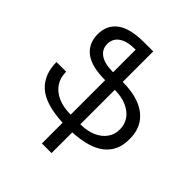

<svg xmlns="http://www.w3.org/2000/svg" viewBox="-253 -909 1273 1273"><g transform="rotate(45 383.0 -273.0)"><path d="M743.2 -233.9V-221.7Q743.2 -117.7 669.2 -58.3Q595.2 1 442.9 8.8V203.1H352.5V8.8Q184.6 1 111.8 -64.7Q39.1 -130.4 39.1 -247.1H129.9V-243.2Q129.9 -191.9 155.8 -152.1Q181.6 -112.3 231.7 -89.6Q281.7 -66.9 351.1 -66.9H352.5V-390.1Q224.1 -390.1 162.8 -437.3Q101.6 -484.4 101.6 -570.8Q101.6 -655.3 162.8 -702.4Q224.1 -749.5 352.1 -750L440.4 -750.5V-750H442.9V-464.4Q538.6 -464.4 606 -436.8Q673.3 -409.2 708.3 -357.4Q743.2 -305.7 743.2 -233.9ZM352.5 -464.4V-676.3H352.1Q273.9 -676.3 233.2 -648.7Q192.4 -621.1 192.4 -570.3Q192.4 -519.5 233.4 -491.9Q274.4 -464.4 352.5 -464.4ZM652.3 -233.9Q652.3 -276.9 626.7 -312.7Q601.1 -348.6 553.5 -369.4Q505.9 -390.1 442.9 -390.1V-66.9Q505.9 -66.9 553.5 -87.6Q601.1 -108.4 626.7 -144.3Q652.3 -180.2 652.3 -223.1Z"/></g></svg>

Font: Mardoto
Style: Regular
Weight: 400
Designer: Christian Robertson, Vahan Hovhannisyan
Foundry: Google
Version: Version 1.000